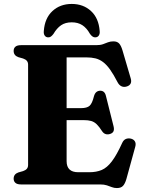

<svg xmlns="http://www.w3.org/2000/svg" viewBox="-20 -927 717 965"><path d="M241.3 -383.5H386.8Q417.7 -383.5 430.6 -395.6Q443.5 -407.7 452 -442.4Q456 -457.2 463.9 -463.9Q471.9 -470.7 482.9 -471Q506 -471.6 512.3 -445.3L550.7 -292.6Q554.6 -276.7 550.5 -267.4Q546.4 -258.1 533.8 -253.9Q521.7 -249.8 511.1 -253.1Q500.6 -256.3 493.3 -267.3Q478.5 -290.4 466.1 -302.4Q453.7 -314.4 438.4 -318.9Q423.2 -323.3 399.1 -323.3H241.3ZM48.6 -671.2Q48.6 -684.8 57.6 -692.4Q66.6 -700 85.5 -700H463.4Q484 -700 497.4 -704.8Q510.8 -709.6 522.6 -714.4Q534.5 -719.1 550 -719.1Q569 -719.1 578.8 -708.4Q588.6 -697.7 595.7 -673.6L636.9 -533.4Q641.6 -518 636.8 -507.7Q632 -497.4 618.6 -492.8Q603.2 -487.5 590.9 -493.2Q578.6 -498.8 570.9 -513.7Q550.8 -552.7 533.3 -577.3Q515.8 -601.8 497.9 -615.2Q480.1 -628.5 459.9 -633.6Q439.7 -638.6 413.8 -638.6H314.8V-116.9Q314.8 -89.1 329.5 -75.2Q344.3 -61.4 372.9 -61.4H428.7Q464.5 -61.4 491.2 -72.7Q518 -84.1 542.2 -116Q566.5 -147.9 594.4 -209.2Q600.8 -223 611.5 -228Q622.3 -233 635.8 -230.6Q650.9 -227.8 657.7 -216.9Q664.5 -206 659.8 -189.4L615.3 -27.5Q608.6 -4.2 598.4 7Q588.3 18.2 567.6 18.2Q553.9 18.2 542.4 13.7Q530.9 9.1 517.2 4.6Q503.6 0 483.3 0H85.5Q66.6 0 57.6 -7.8Q48.6 -15.7 48.6 -28.8Q48.6 -51.9 72.3 -60.3L95.9 -67Q108.6 -71.3 114.9 -78.7Q121.2 -86.1 121.2 -98V-602Q121.2 -613.9 114.9 -621.3Q108.6 -628.7 95.9 -633L72.3 -639.7Q48.6 -648.1 48.6 -671.2ZM340.6 -814.8Q308.4 -814.8 287 -800.1Q265.6 -785.4 248.5 -756.3Q241.9 -747.8 236.1 -743.5Q230.4 -739.2 222.7 -739.2Q211 -739.2 204.8 -748Q198.6 -756.8 200.2 -771.3Q205 -835.9 243.7 -871.5Q282.3 -907.2 340.6 -907.2Q398.8 -907.2 437.4 -871.5Q476.1 -835.9 481 -771.3Q482.6 -756.8 476.3 -748Q470.1 -739.2 458 -739.2Q451.2 -739.2 445 -743.5Q438.8 -747.8 432.5 -756.3Q415.5 -786.6 393.5 -800.7Q371.5 -814.8 340.6 -814.8Z"/></svg>

Font: Fraunces
Style: Regular
Weight: 900
Version: Version 1.000;[b76b70a41]